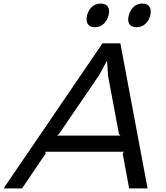

<svg xmlns="http://www.w3.org/2000/svg" viewBox="-74 -1052 929 1072"><path d="M244 -295H598L590 -305L529 -630L524 -711H522L478 -630L256 -305ZM598 -810 750 0H647L611 -195L618 -205H179L181 -195L49 0H-54L498 -810ZM456 -900Q427 -900 416 -918Q405 -936 412 -966Q420 -996 439.5 -1014Q459 -1032 488 -1032Q517 -1032 528.5 -1014Q540 -996 532 -966Q524 -936 504 -918Q484 -900 456 -900ZM765 -966Q757 -936 737 -918Q717 -900 688 -900Q659 -900 648 -918Q637 -936 645 -966Q653 -996 672.5 -1014Q692 -1032 721 -1032Q750 -1032 761 -1014Q772 -996 765 -966Z"/></svg>

Font: Sinkin Sans 400 Italic
Style: Italic
Weight: 400
Italic angle: -112°
Designer: Keith Bates
Foundry: K-Type
Version: Sinkin Sans (version 1.0)  by Keith Bates   •   © 2014   www